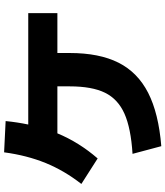

<svg xmlns="http://www.w3.org/2000/svg" viewBox="48 -854 841 978"><g transform="rotate(-90 469.0 -364.5)"><path d="M518.6 -430.7V-493.2H279.3Q233.9 -383.3 151.4 -288.1L21.5 -371.1Q89.4 -458 128.2 -553.2Q167 -648.4 182.6 -764.6L341.8 -756.8Q335.9 -696.8 324.2 -641.6H891.6V-493.2H688.5V-430.7Q688.5 -279.8 639.2 -181.9Q589.8 -84 485.6 -30.8Q381.3 22.5 213.9 36.1L174.8 -110.4Q305.7 -118.7 379.6 -151.6Q453.6 -184.6 486.1 -250.7Q518.6 -316.9 518.6 -430.7Z"/></g></svg>

Font: Pretendard JP Black
Style: Regular
Weight: 900
Designer: Base glyphs from Inter by Rasmus Andersson; Hangeul glyphs from Noto Sans CJK(Source Han Sans) by Jang Soo-young and Kan
Foundry: Kil Hyung-jin
Version: Version 1.309